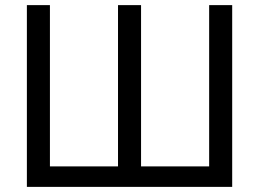

<svg xmlns="http://www.w3.org/2000/svg" viewBox="-20 -730 1012 750"><path d="M85 0V-710H175V-80H441V-710H531V-80H797V-710H887V0Z"/></svg>

Font: Rising Sun
Style: Regular
Weight: 400
Designer: Matt McInerney, Pablo Impallari, Rodrigo Fuenzalida (Raleway font), Stephen Hutchings (Greek), Cristiano Sobral (main ch
Foundry: The Rising Sun Project Authors
Version: Version 4.327; ttfautohint (v1.8.4.7-5d5b-dirty)